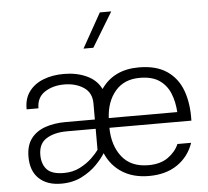

<svg xmlns="http://www.w3.org/2000/svg" viewBox="-54 -830 967 893"><g transform="rotate(-5 429.5 -383.0)"><path d="M444.3 -772.5H497.6L399.9 -611.3H354ZM55.2 -131.8Q55.2 -185.5 79.8 -217.5Q104.5 -249.5 146.5 -263.9Q188.5 -278.3 240.7 -278.3H377.9V-353Q377.9 -403.8 340.3 -428.5Q302.7 -453.1 249.5 -453.1Q196.8 -453.1 158.9 -428.5Q121.1 -403.8 121.1 -353H65.9Q64.9 -402.3 89.4 -435.5Q113.8 -468.8 156.2 -485.4Q198.7 -502 252 -502Q312 -502 358.6 -480.5Q405.3 -459 425.8 -416.5Q484.9 -502 602.1 -502Q683.1 -502 733.2 -468Q783.2 -434.1 805.2 -373.8Q827.1 -313.5 824.7 -233.9H441.9Q442.9 -150.4 484.9 -97.7Q526.9 -44.9 607.9 -44.9Q664.6 -44.9 700.2 -70.6Q735.8 -96.2 750.5 -131.3H814.5Q792.5 -67.9 739 -31.2Q685.5 5.4 606.4 5.4Q533.7 5.4 482.2 -26.9Q430.7 -59.1 404.8 -118.7Q391.6 -96.2 363.3 -66.9Q335 -37.6 293 -16.1Q251 5.4 196.8 5.4Q130.9 5.4 93 -30.3Q55.2 -65.9 55.2 -131.8ZM442.9 -279.3H762.7Q759.8 -328.1 743.7 -367.4Q727.5 -406.7 693.6 -429.9Q659.7 -453.1 602.5 -453.1Q529.3 -453.1 488 -404.5Q446.8 -356 442.9 -279.3ZM213.4 -43Q254.9 -43 287.8 -59.8Q320.8 -76.7 343.8 -98.6Q366.7 -120.6 377.9 -136.7V-234.9H243.2Q185.1 -234.9 147.9 -211.9Q110.8 -189 110.8 -136.2Q110.8 -92.8 134 -67.9Q157.2 -43 213.4 -43Z"/></g></svg>

Font: Estedad-FD Light
Style: Regular
Weight: 300
Designer: Amin Abedi
Version: Version 7.3